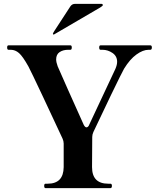

<svg xmlns="http://www.w3.org/2000/svg" viewBox="-20 -975 808 995"><path d="M216 0Q209 0 209 -12Q209 -23 216 -23H227Q309 -23 310 -109V-231Q310 -244 304 -257Q267 -337 203 -473Q139 -609 127 -631Q98 -683 78.5 -700Q59 -717 36 -717H24Q17 -717 17 -729Q17 -740 24 -740H345Q352 -740 352 -729Q352 -717 345 -717H333Q307 -717 289 -705Q271 -693 271 -667Q271 -653 279 -631Q284 -618 331.5 -512Q379 -406 414 -328Q421 -315 428 -315Q432 -315 436 -318.5Q440 -322 442 -328L502 -456L578 -618Q587 -639 587 -655Q587 -684 563 -700.5Q539 -717 511 -717H501Q494 -717 494 -729Q494 -740 501 -740H759Q767 -740 767 -729Q767 -717 759 -717H750Q721 -717 687 -692.5Q653 -668 623 -619Q611 -598 554 -480Q497 -362 464 -291Q458 -278 458 -265L457 -109Q457 -23 541 -23H552Q560 -23 560 -12Q560 0 552 0ZM499 -936Q511 -944 512 -946Q513 -947 513 -949Q513 -951 511 -953Q509 -955 506 -955H369Q353 -955 344 -941L262 -815Q255 -804 255 -802L254 -800Q254 -799 255 -797.5Q256 -796 258 -796L261 -797Z"/></svg>

Font: Shippori Mincho B1 ExtraBold
Style: Regular
Weight: 800
Designer: FONTDASU
Foundry: FONTDASU / Google Inc. / but / Adobe
Version: Version 3.110; ttfautohint (v1.8.3)